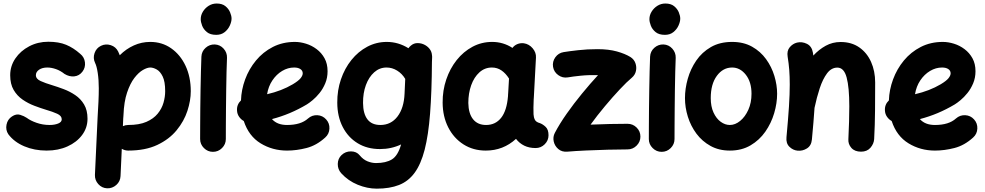

<svg xmlns="http://www.w3.org/2000/svg" viewBox="-20 -806 5711 1113"><path d="M457.5 -390.1Q439 -366.2 410.4 -363.3Q381.8 -360.4 354 -377.4Q330.1 -396.5 304 -405.5Q277.8 -414.6 254.4 -414.6Q225.1 -414.6 206.5 -401.9Q188 -389.2 188 -370.1Q188 -348.6 215.6 -336.2Q243.2 -323.7 281.2 -312.5Q313.5 -302.7 349.1 -289.3Q384.8 -275.9 416.3 -254.6Q447.8 -233.4 467.5 -200.2Q487.3 -167 487.3 -117.7Q487.3 -65.4 456.1 -23.4Q424.8 18.6 371.3 42.7Q317.9 66.9 250.5 66.9Q179.2 66.9 120.6 42Q62 17.1 28.3 -27.8Q11.7 -52.7 17.8 -83.5Q23.9 -114.3 49.3 -130.9Q74.2 -147.5 96.9 -140.4Q119.6 -133.3 134.8 -123Q156.7 -106.4 192.4 -94Q228 -81.5 268.1 -81.5Q295.9 -81.5 316.9 -89.8Q337.9 -98.1 337.9 -114.3Q337.9 -134.8 311.3 -146.7Q284.7 -158.7 247.6 -169.4Q215.3 -179.2 179.2 -192.9Q143.1 -206.5 111.1 -228.5Q79.1 -250.5 59.1 -284.7Q39.1 -318.8 39.1 -370.1Q39.1 -423.3 69.1 -467.3Q99.1 -511.2 149.4 -537.6Q199.7 -564 259.8 -564Q320.8 -564 363.3 -546.4Q405.8 -528.8 444.8 -494.1Q468.8 -475.1 472.4 -444.6Q476.1 -414.1 457.5 -390.1Z M601.1 285.6Q570.3 284.2 549.8 261.2Q529.3 238.3 530.3 208L545.9 -127.9Q548.8 -175.8 550.8 -217Q552.7 -258.3 552.7 -294.4Q552.7 -342.8 546.6 -383.1Q540.5 -423.3 531.2 -441.4Q518.1 -468.8 528.1 -498Q538.1 -527.3 565.4 -540.5Q592.8 -553.7 622.1 -544.2Q651.4 -534.7 665 -507.3Q669.9 -497.1 674.3 -485.8Q710.9 -522.5 755.9 -542.7Q800.8 -563 851.1 -563Q919.4 -563 972.4 -525.9Q1025.4 -488.8 1055.7 -424.3Q1085.9 -359.9 1085.9 -277.3Q1085.9 -223.1 1066.4 -163.3Q1046.9 -103.5 1003.9 -51Q960.9 1.5 891.6 34.2Q822.3 66.9 723.1 66.9Q703.6 66.9 686 56.6L678.7 214.8Q677.2 245.6 654.3 266.1Q631.3 286.6 601.1 285.6ZM694.3 -119.1 692.4 -74.7Q707 -81.5 723.1 -81.5Q787.1 -81.5 828.6 -99.6Q870.1 -117.7 894 -147Q918 -176.3 927.7 -210.4Q937.5 -244.6 937.5 -277.3Q937.5 -333 923.1 -362.5Q908.7 -392.1 888.4 -403.3Q868.2 -414.6 851.1 -414.6Q833.5 -414.6 808.6 -400.4Q783.7 -386.2 759 -354.2Q734.4 -322.3 716.6 -269.3Q698.7 -216.3 695.8 -139.2Q695.8 -135.3 695.3 -131.3Q694.8 -124 694.3 -119.1Z M1143.6 -694.8Q1143.6 -717.8 1156.2 -738.5Q1168.9 -759.3 1189.9 -772.5Q1210.9 -785.6 1235.8 -785.6Q1267.6 -785.6 1286.4 -770.5Q1305.2 -755.4 1313.7 -734.9Q1322.3 -714.4 1322.3 -698.2Q1322.3 -680.2 1312.3 -658Q1302.2 -635.7 1282.5 -619.9Q1262.7 -604 1233.4 -604Q1198.7 -604 1179.2 -620.1Q1159.7 -636.2 1151.6 -657.5Q1143.6 -678.7 1143.6 -694.8ZM1225.1 -548.3Q1255.9 -546.9 1276.4 -523.9Q1296.9 -501 1295.9 -470.7Q1294.4 -437.5 1293.2 -389.4Q1292 -341.3 1291.3 -286.4Q1290.5 -231.4 1290 -177.2Q1289.6 -123 1289.3 -76.7Q1289.1 -30.3 1289.1 0Q1289.1 30.3 1267.1 52.2Q1245.1 74.2 1214.4 74.2Q1184.1 74.2 1162.1 52.2Q1140.1 30.3 1140.1 0Q1140.1 -31.2 1140.4 -77.6Q1140.6 -124 1141.1 -178.5Q1141.6 -232.9 1142.6 -288.3Q1143.6 -343.8 1144.8 -392.8Q1146 -441.9 1147.5 -477.5Q1148.9 -508.3 1171.9 -528.8Q1194.8 -549.3 1225.1 -548.3Z M1865.2 -8.8Q1814.9 37.1 1756.8 52Q1698.7 66.9 1644 66.9Q1559.6 66.9 1490.7 24.9Q1421.9 -17.1 1393.1 -104.5Q1377 -113.3 1366 -129.2Q1355 -145 1354 -165Q1351.6 -199.7 1377 -224.1Q1378.9 -285.6 1401.1 -345.9Q1423.3 -406.2 1463.9 -455.3Q1504.4 -504.4 1561.5 -533.7Q1618.7 -563 1689.5 -563Q1720.7 -563 1753.9 -552.7Q1787.1 -542.5 1815.4 -521.2Q1843.8 -500 1861.3 -468.3Q1878.9 -436.5 1878.9 -393.1Q1878.9 -355 1865.5 -323Q1852.1 -291 1832.3 -266.6Q1812.5 -242.2 1792.5 -225.6Q1772.5 -209 1758.8 -200.7Q1710.4 -171.9 1659.9 -150.6Q1609.4 -129.4 1556.6 -115.7Q1586.4 -81.5 1644 -81.5Q1724.1 -81.5 1765.6 -119.1Q1788.6 -139.6 1819.3 -138.2Q1850.1 -136.7 1870.6 -113.8Q1891.1 -91.3 1889.6 -60.3Q1888.2 -29.3 1865.2 -8.8ZM1685.1 -414.6Q1648.9 -414.6 1615.7 -394.8Q1582.5 -375 1559.1 -340.1Q1535.6 -305.2 1528.3 -259.8Q1612.8 -279.3 1677.2 -317.4Q1710.4 -337.4 1722.7 -352.8Q1734.9 -368.2 1734.9 -380.9Q1734.9 -396.5 1721.4 -405.5Q1708 -414.6 1685.1 -414.6Z M2400.4 -556.2Q2404.3 -556.2 2408.7 -555.7Q2411.1 -555.7 2414.1 -555.2Q2424.8 -553.7 2435.1 -549.3Q2455.6 -540.5 2469 -524.2Q2482.4 -507.8 2483.9 -487.8Q2485.4 -480 2484.9 -471.7L2483.9 -447.3Q2482.9 -273.4 2473.1 -147.9Q2463.4 -22.5 2441.7 61.8Q2419.9 146 2383.5 195.6Q2347.2 245.1 2293 266.4Q2238.8 287.6 2164.1 287.6Q2109.4 287.6 2053.7 264.9Q1998 242.2 1958 198.2Q1937.5 175.3 1938 144.5Q1938.5 113.8 1959.5 93.3Q1982.4 71.3 2014.6 71.5Q2046.9 71.8 2064.9 94.2Q2085.4 119.1 2110.6 129.2Q2135.7 139.2 2159.7 139.2Q2217.3 139.2 2252 117.9Q2286.6 96.7 2305.2 31.2Q2248.5 58.1 2182.6 58.1Q2108.9 58.1 2053.5 24.4Q1998 -9.3 1966.8 -69.8Q1935.5 -130.4 1935.1 -210.9Q1934.6 -282.2 1956.3 -345.9Q1978 -409.7 2017.3 -458.5Q2056.6 -507.3 2109.1 -535.2Q2161.6 -563 2222.2 -563Q2289.1 -563 2347.7 -526.4Q2353.5 -535.2 2362.3 -542Q2378.9 -556.2 2400.4 -556.2ZM2185.1 -81.5Q2246.6 -81.5 2284.2 -130.6Q2321.8 -179.7 2325.2 -263.7L2329.1 -348.6Q2311 -378.9 2282.2 -396.7Q2253.4 -414.6 2220.7 -414.6Q2180.2 -414.6 2149.2 -387Q2118.2 -359.4 2101.1 -313Q2084 -266.6 2084.5 -209Q2085 -147 2109.9 -114.3Q2134.8 -81.5 2185.1 -81.5Z M3085 52.2Q3047.4 52.2 3019 38.3Q2990.7 24.4 2971.2 -1Q2897 66.9 2795.9 66.9Q2723.1 66.9 2666.7 31Q2610.4 -4.9 2578.4 -67.6Q2546.4 -130.4 2545.9 -210.9Q2545.4 -281.7 2566.9 -345.2Q2588.4 -408.7 2627.4 -457.8Q2666.5 -506.8 2719 -534.9Q2771.5 -563 2833 -563Q2897 -563 2950.7 -528.3Q2961.4 -543 2979 -550.3Q2996.6 -557.6 3016.6 -555.2Q3046.9 -550.8 3067.9 -525.9Q3088.9 -501 3086.9 -471.7L3074.7 -243.2Q3074.2 -235.8 3073.7 -228.5Q3072.8 -207.5 3072.3 -181.9Q3071.8 -156.2 3072.8 -143.6Q3073.7 -125.5 3080.6 -111.8Q3087.4 -98.1 3109.4 -92.3Q3127 -85.9 3143.3 -70.3Q3159.7 -54.7 3159.7 -22Q3159.7 8.3 3137.7 30.3Q3115.7 52.2 3085 52.2ZM2797.9 -81.5Q2852.1 -81.5 2885 -123Q2918 -164.6 2924.8 -248.5Q2924.8 -254.9 2925.3 -260.3Q2925.3 -263.2 2925.8 -266.1L2930.7 -350.6Q2911.6 -380.9 2887 -397.7Q2862.3 -414.6 2831.5 -414.6Q2790 -414.6 2759 -386.5Q2728 -358.4 2711.4 -311.8Q2694.8 -265.1 2694.8 -209Q2695.8 -147.9 2722.4 -114.7Q2749 -81.5 2797.9 -81.5Z M3186 -418.5Q3181.2 -448.7 3199.2 -473.9Q3217.3 -499 3247.1 -503.9Q3280.3 -509.3 3332 -515.1Q3383.8 -521 3443.8 -521Q3508.3 -521 3555.9 -507.8Q3603.5 -494.6 3634.3 -475.6Q3655.3 -462.4 3663.3 -440.2Q3671.4 -418 3666.5 -394.8Q3661.6 -371.6 3642.6 -355.5Q3614.7 -332.5 3573.2 -288.3Q3531.7 -244.1 3486.6 -190.2Q3441.4 -136.2 3403.3 -83.5Q3459 -85.9 3515.6 -87.2Q3572.3 -88.4 3617.7 -88.4Q3648.4 -88.4 3670.4 -66.7Q3692.4 -44.9 3692.4 -14.2Q3692.4 16.1 3670.4 38.1Q3648.4 60.1 3617.7 60.1Q3567.9 60.1 3503.4 61.8Q3439 63.5 3376.5 66.4Q3314 69.3 3268.6 73.2Q3237.3 75.7 3216.6 58.1Q3195.8 40.5 3189.9 14.2Q3184.1 -12.2 3196.3 -35.6Q3223.6 -87.9 3264.9 -146.7Q3306.2 -205.6 3353.8 -263.4Q3401.4 -321.3 3446.8 -370.6Q3420.9 -371.1 3395.5 -370.4Q3370.1 -369.6 3346.7 -367.2Q3324.2 -365.2 3305.2 -362.5Q3286.1 -359.9 3271.5 -357.4Q3241.2 -352.5 3216.1 -370.6Q3190.9 -388.7 3186 -418.5Z M3744.6 -694.8Q3744.6 -717.8 3757.3 -738.5Q3770 -759.3 3791 -772.5Q3812 -785.6 3836.9 -785.6Q3868.7 -785.6 3887.5 -770.5Q3906.2 -755.4 3914.8 -734.9Q3923.3 -714.4 3923.3 -698.2Q3923.3 -680.2 3913.3 -658Q3903.3 -635.7 3883.5 -619.9Q3863.8 -604 3834.5 -604Q3799.8 -604 3780.3 -620.1Q3760.7 -636.2 3752.7 -657.5Q3744.6 -678.7 3744.6 -694.8ZM3826.2 -548.3Q3856.9 -546.9 3877.4 -523.9Q3897.9 -501 3897 -470.7Q3895.5 -437.5 3894.3 -389.4Q3893.1 -341.3 3892.3 -286.4Q3891.6 -231.4 3891.1 -177.2Q3890.6 -123 3890.4 -76.7Q3890.1 -30.3 3890.1 0Q3890.1 30.3 3868.2 52.2Q3846.2 74.2 3815.4 74.2Q3785.2 74.2 3763.2 52.2Q3741.2 30.3 3741.2 0Q3741.2 -31.2 3741.5 -77.6Q3741.7 -124 3742.2 -178.5Q3742.7 -232.9 3743.7 -288.3Q3744.6 -343.8 3745.8 -392.8Q3747.1 -441.9 3748.5 -477.5Q3750 -508.3 3772.9 -528.8Q3795.9 -549.3 3826.2 -548.3Z M4224.1 -563Q4290.5 -563 4339.6 -535.4Q4388.7 -507.8 4420.9 -463.1Q4453.1 -418.5 4469 -365.7Q4484.9 -313 4484.9 -262.7Q4484.9 -207.5 4467.8 -149.7Q4450.7 -91.8 4416.5 -42.7Q4382.3 6.3 4330.8 36.6Q4279.3 66.9 4210.9 66.9Q4147.5 66.9 4098.9 40Q4050.3 13.2 4017.3 -31Q3984.4 -75.2 3967.5 -129.2Q3950.7 -183.1 3950.7 -237.3Q3950.7 -292 3966.8 -349.1Q3982.9 -406.2 4016.1 -454.8Q4049.3 -503.4 4101.1 -533.2Q4152.8 -563 4224.1 -563ZM4224.1 -414.6Q4170.9 -414.6 4135.5 -366.5Q4100.1 -318.4 4100.1 -237.3Q4100.1 -188.5 4116.2 -153.6Q4132.3 -118.7 4157.7 -100.1Q4183.1 -81.5 4210.9 -81.5Q4241.7 -81.5 4270.5 -105Q4299.3 -128.4 4317.9 -169.4Q4336.4 -210.4 4336.4 -262.7Q4336.4 -330.6 4303.5 -372.6Q4270.5 -414.6 4224.1 -414.6Z M4539.1 -10.7Q4548.8 -115.2 4553.5 -188.2Q4558.1 -261.2 4558.1 -315.9Q4558.1 -362.3 4555.2 -400.6Q4552.2 -439 4545.9 -477.5Q4540.5 -511.2 4557.9 -532Q4575.2 -552.7 4600.1 -559.1Q4628.9 -565.9 4657.5 -552Q4686 -538.1 4692.4 -500.5Q4693.8 -492.2 4694.8 -483.9Q4727.1 -519 4766.6 -540.8Q4806.2 -562.5 4853 -562.5Q4916.5 -562.5 4961.2 -531.2Q5005.9 -500 5029.5 -447Q5053.2 -394 5053.2 -328.1Q5053.2 -249.5 5052.5 -165.8Q5051.8 -82 5047.4 0.5Q5045.4 27.8 5025.9 50.5Q5006.3 73.2 4971.2 73.2Q4934.6 73.2 4915.3 51.3Q4896 29.3 4897.9 1Q4900.4 -53.2 4901.9 -100.6Q4903.3 -147.9 4903.3 -189.9Q4903.3 -299.3 4887.9 -356.7Q4872.6 -414.1 4834 -414.1Q4799.3 -414.1 4774.4 -380.9Q4749.5 -347.7 4731.9 -294.4Q4714.4 -241.2 4701.7 -180.7Q4699.2 -141.1 4695.3 -95.7Q4691.4 -50.3 4686.5 2.9Q4683.1 38.6 4657.7 54.4Q4632.3 70.3 4603.5 67.4Q4576.7 64.9 4556.2 44.9Q4535.6 24.9 4539.1 -10.7Z M5621.1 -8.8Q5570.8 37.1 5512.7 52Q5454.6 66.9 5399.9 66.9Q5315.4 66.9 5246.6 24.9Q5177.7 -17.1 5148.9 -104.5Q5132.8 -113.3 5121.8 -129.2Q5110.8 -145 5109.9 -165Q5107.4 -199.7 5132.8 -224.1Q5134.8 -285.6 5157 -345.9Q5179.2 -406.2 5219.7 -455.3Q5260.3 -504.4 5317.4 -533.7Q5374.5 -563 5445.3 -563Q5476.6 -563 5509.8 -552.7Q5543 -542.5 5571.3 -521.2Q5599.6 -500 5617.2 -468.3Q5634.8 -436.5 5634.8 -393.1Q5634.8 -355 5621.3 -323Q5607.9 -291 5588.1 -266.6Q5568.4 -242.2 5548.3 -225.6Q5528.3 -209 5514.6 -200.7Q5466.3 -171.9 5415.8 -150.6Q5365.2 -129.4 5312.5 -115.7Q5342.3 -81.5 5399.9 -81.5Q5480 -81.5 5521.5 -119.1Q5544.4 -139.6 5575.2 -138.2Q5606 -136.7 5626.5 -113.8Q5647 -91.3 5645.5 -60.3Q5644 -29.3 5621.1 -8.8ZM5440.9 -414.6Q5404.8 -414.6 5371.6 -394.8Q5338.4 -375 5314.9 -340.1Q5291.5 -305.2 5284.2 -259.8Q5368.7 -279.3 5433.1 -317.4Q5466.3 -337.4 5478.5 -352.8Q5490.7 -368.2 5490.7 -380.9Q5490.7 -396.5 5477.3 -405.5Q5463.9 -414.6 5440.9 -414.6Z"/></svg>

Font: Mikhak-DS2-FD ExtraBold
Style: Regular
Weight: 800
Designer: Amin Abedi
Version: Version 3.2